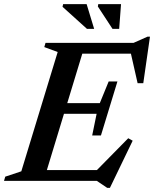

<svg xmlns="http://www.w3.org/2000/svg" viewBox="-44 -878 748 932"><path d="M476.5 34 426 0H-24.5L-18.5 -20.5L59.5 -46.5L236 -625.5L171 -649.5L177 -670H604.5L672 -700H684L651.5 -474H624L591.5 -617.5H355.5L282.5 -377.5H440.5L483.5 -482.5H526L446 -220.5H403.5L425 -325.5H266.5L183.5 -52.5H426.5L578.5 -207L600 -195L489.5 34ZM413 -738H378L259.5 -845L262.5 -858H376.5ZM534.5 -738H502L431 -846.5L433 -858H543.5Z"/></svg>

Font: Newsreader Text SemiBold
Style: Italic
Weight: 600
Italic angle: -17°
Designer: Hugues Gentile
Foundry: Production Type
Version: Version 1.001